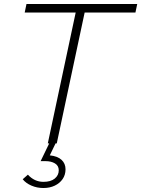

<svg xmlns="http://www.w3.org/2000/svg" viewBox="-20 -720 709 964"><path d="M198 224Q166 224 138 212Q110 200 94 180L120 157Q153 193 198 193Q235 193 255 176.5Q275 160 275 135Q275 112 256 100.5Q237 89 208 89H184L227 0H220L360 -657H104L113 -700H669L660 -657H405L265 0H259L230 60Q269 64 289 82.5Q309 101 309 130Q309 158 294.5 179Q280 200 255 212Q230 224 198 224Z"/></svg>

Font: Red Hat Display VF
Style: Italic
Weight: 300
Italic angle: -12°
Designer: Pentagram, MCKL
Foundry: Pentagram, MCKL
Version: Version 1.023